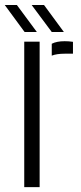

<svg xmlns="http://www.w3.org/2000/svg" viewBox="-42 -772 336 792"><path d="M58 0V-600H121.5V0ZM171.5 -542.5V-591.5Q191.5 -602 224.5 -602Q232.5 -602 241 -601.5Q249.5 -601 259 -599.5V-550.5H225Q192 -550.5 171.5 -542.5ZM59.5 -640 -22.5 -751.5H27.5L110 -640ZM171.5 -640 88.5 -751.5H139.5L221.5 -640Z"/></svg>

Font: Big Shoulders Stencil Text Thin Light
Style: Regular
Weight: 300
Version: Version 2.001